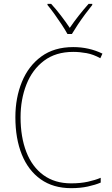

<svg xmlns="http://www.w3.org/2000/svg" viewBox="-20 -1035 581 999"><path d="M361 -765Q270 -765 209 -719Q148 -673 117.5 -595.5Q87 -518 87 -425Q87 -322 117 -244.5Q147 -167 206 -124Q265 -81 350 -81Q399 -81 437.5 -89.5Q476 -98 504 -110V-85Q476 -73 437 -64.5Q398 -56 350 -56Q257 -56 192 -102Q127 -148 93.5 -231Q60 -314 60 -425Q60 -526 94 -609Q128 -692 195 -741Q262 -790 361 -790Q443 -790 513 -756L502 -732Q466 -752 430.5 -758.5Q395 -765 361 -765ZM331 -858Q319 -880 300.5 -908Q282 -936 262.5 -963Q243 -990 227 -1009V-1015H246Q271 -988 297 -954Q323 -920 343 -890Q386 -953 441 -1015H460V-1009Q443 -988 423 -961Q403 -934 385 -907Q367 -880 354 -858Z"/></svg>

Font: Noto Sans Malayalam UI SemiCondensed Thin
Style: Regular
Weight: 100
Width: 4
Designer: Jelle Bosma - Monotype Design Team
Foundry: Monotype Imaging Inc.
Version: Version 2.104; ttfautohint (v1.8.4.7-5d5b)